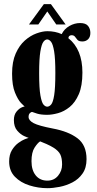

<svg xmlns="http://www.w3.org/2000/svg" viewBox="-20 -686 484 954"><path d="M215.5 249Q170 249 126.2 235.2Q82.5 221.5 54 192.2Q25.5 163 25.5 116.5Q25.5 82.5 39.2 60Q53 37.5 71.2 24.2Q89.5 11 104.5 5.2Q119.5 -0.5 122.5 -1Q117.5 -2 99.8 -10Q82 -18 65.5 -37Q49 -56 49 -89.5Q49 -116 62.5 -132Q76 -148 90.5 -153.5Q97.5 -156.5 102.5 -156.5Q99.5 -158.5 84.2 -174.5Q69 -190.5 54.5 -225.8Q40 -261 40 -320Q40 -379.5 58 -420Q76 -460.5 103.5 -484.8Q131 -509 161.2 -520Q191.5 -531 215.5 -531Q254.5 -531 286.5 -516.5Q299.5 -542.5 325 -557Q350.5 -571.5 378 -571.5Q406 -571.5 417.5 -557.2Q429 -543 429 -522.5Q429 -502 417.8 -491Q406.5 -480 389.5 -480Q372 -480 365 -487.8Q358 -495.5 352.8 -503.2Q347.5 -511 335.5 -511Q330.5 -511 325.8 -508.2Q321 -505.5 319.5 -496.5Q389.5 -441 389.5 -325.5Q389.5 -259 371.5 -217.8Q353.5 -176.5 326 -154.2Q298.5 -132 268.5 -123.8Q238.5 -115.5 214.5 -115.5Q183.5 -115.5 164.2 -121.5Q145 -127.5 140.5 -129.5Q138.5 -129.5 139 -129.5Q133.5 -129.5 127.8 -123.2Q122 -117 122 -105Q122 -87.5 147 -74.2Q172 -61 242 -47.5Q320 -33 365 1Q410 35 410 105Q410 148 390.2 176.2Q370.5 204.5 340 220.2Q309.5 236 276 242.5Q242.5 249 215.5 249ZM214.5 -156Q225 -156 234.2 -166.8Q243.5 -177.5 249.2 -213Q255 -248.5 255 -323.5Q255 -395 249 -430.8Q243 -466.5 233.8 -478.2Q224.5 -490 214.5 -490Q204.5 -490 195.5 -478Q186.5 -466 180.5 -430Q174.5 -394 174.5 -322Q174.5 -247 180.8 -212Q187 -177 196 -166.5Q205 -156 214.5 -156ZM215.5 211.5Q248.5 211.5 268.5 187.2Q288.5 163 288.5 131.5Q288.5 100 279.8 81.8Q271 63.5 245.5 47.5Q231 38.5 210.8 29.5Q190.5 20.5 179.5 16.5Q168 23 152.2 46.8Q136.5 70.5 136.5 115Q136.5 159.5 157.5 185.5Q178.5 211.5 215.5 211.5ZM124 -564.5 198 -665.5H233L306 -564.5H259.5L215 -629L170.5 -564.5Z"/></svg>

Font: Imbue 10pt ExtraBold
Style: Regular
Weight: 800
Designer: Tyler Finck
Foundry: Etcetera Type Company
Version: Version 1.102; ttfautohint (v1.8.3)